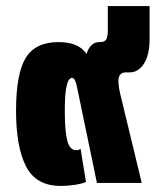

<svg xmlns="http://www.w3.org/2000/svg" viewBox="-20 -604 542 634"><path d="M181 10Q99 10 66 -54.5Q33 -119 33 -238Q33 -361 65 -413Q97 -465 173 -465Q205 -465 228 -456Q251 -447 266 -426Q270 -442 281 -453.5Q292 -465 307 -465H312Q326 -465 331 -474.5Q336 -484 336 -502V-584H474V-476Q474 -423 455.5 -394Q437 -365 408 -365H396Q377 -365 372.5 -348.5Q368 -332 377 -294L448 0H300L234 -318Q228 -347 218 -347Q212 -347 206.5 -338.5Q201 -330 197.5 -306Q194 -282 194 -236Q194 -172 202 -140Q210 -108 232 -108Q241 -108 246 -113L264 -3Q250 3 226 6.5Q202 10 181 10Z"/></svg>

Font: Noto Sans Thai Cond Blk
Style: Regular
Weight: 900
Width: 3
Designer: Monotype Design Team
Foundry: Monotype Imaging Inc.
Version: Version 2.002; ttfautohint (v1.8.4.7-5d5b)